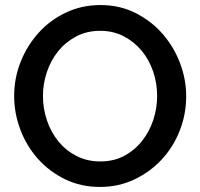

<svg xmlns="http://www.w3.org/2000/svg" viewBox="-20 -735 792 760"><path d="M376 5Q300 5 237.5 -25.5Q175 -56 130 -106.5Q85 -157 60.5 -222Q36 -287 36 -355Q36 -426 62 -491Q88 -556 133.5 -606Q179 -656 241.5 -685.5Q304 -715 378 -715Q454 -715 516.5 -683.5Q579 -652 623.5 -601Q668 -550 692.5 -485.5Q717 -421 717 -354Q717 -283 691.5 -218Q666 -153 620 -103.5Q574 -54 511.5 -24.5Q449 5 376 5ZM150 -355Q150 -305 166 -258Q182 -211 211.5 -175Q241 -139 283 -117.5Q325 -96 377 -96Q431 -96 472.5 -118.5Q514 -141 543 -178Q572 -215 587 -261Q602 -307 602 -355Q602 -406 586 -452.5Q570 -499 540.5 -534.5Q511 -570 469.5 -591.5Q428 -613 377 -613Q323 -613 281 -590.5Q239 -568 210 -532Q181 -496 165.5 -449.5Q150 -403 150 -355Z"/></svg>

Font: Oxford Sans SemiBold
Style: Regular
Weight: 600
Designer: Matt McInerney, Pablo Impallari, Rodrigo Fuenzalida
Foundry: Matt McInerney, Pablo Impallari, Rodrigo Fuenzalida
Version: Version 3.000g; ttfautohint (v1.5) -l 8 -r 28 -G 28 -x 14 -D